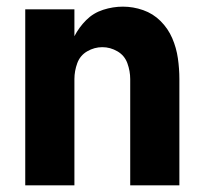

<svg xmlns="http://www.w3.org/2000/svg" viewBox="-20 -558 616 578"><path d="M56 0H204V-320Q204 -344 212.5 -367.5Q221 -391 242.5 -403.5Q264 -416 288 -416Q312 -416 333.5 -403.5Q355 -391 363.5 -367.5Q372 -344 372 -320V0H520V-320Q520 -351 515.5 -382.5Q511 -414 498.5 -443Q486 -472 463.5 -494.5Q441 -517 411 -527.5Q381 -538 350 -538Q320 -538 290.5 -528.5Q261 -519 239.5 -497.5Q218 -476 204 -449V-530H56Z"/></svg>

Font: Iosevka Sparkle Heavy
Style: Regular
Weight: 900
Designer: Belleve Invis
Foundry: Belleve Invis
Version: Version 4.5.0; ttfautohint (v1.8.3)